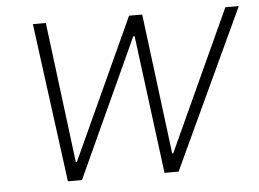

<svg xmlns="http://www.w3.org/2000/svg" viewBox="-44 -600 885 656"><g transform="rotate(-5 398.5 -272.5)"><path d="M90.9 -545.5H135.3L196 -63.6H199.9L420.8 -545.5H465.9L526.6 -63.9H530.2L751.1 -545.5H797.2L543 0H494.7L433.6 -474.1H429L211.6 0H163.4Z"/></g></svg>

Font: Inter P Extra Light
Style: Italic
Weight: 200
Italic angle: 9.39999°
Designer: Rasmus Andersson
Foundry: rsms
Version: Version 3.018;git-588b23468